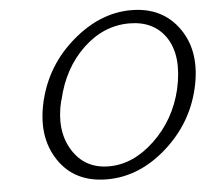

<svg xmlns="http://www.w3.org/2000/svg" viewBox="-52 -767 918 841"><g transform="rotate(-5 407.0 -346.5)"><path d="M138 -347Q138 -351 140 -355Q178 -506 298.5 -608.5Q419 -711 554 -711Q693 -711 765.5 -606.5Q838 -502 802 -346Q767 -194 647 -88Q527 18 386 18Q243 18 172.5 -88Q102 -194 138 -347ZM217 -347Q217 -345 215 -343Q184 -216 237 -128Q291 -38 399 -38Q506 -38 600 -127.5Q694 -217 725 -348Q757 -491 703 -574Q650 -654 541 -654Q428 -654 338 -568.5Q248 -483 217 -347Z"/></g></svg>

Font: Coval
Style: ExtraLight Italic
Weight: 200
Foundry: Context Ltd
Version: Version 001.000